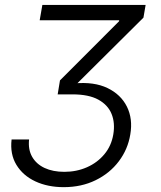

<svg xmlns="http://www.w3.org/2000/svg" viewBox="-20 -566 652 777"><path d="M237.8 191.4Q173.3 191.4 123 168Q72.8 144.5 46.4 101.1Q20 57.6 26.9 -1.5H97.7Q93.3 39.1 110.1 68.6Q127 98.1 160.6 113.8Q194.3 129.4 240.2 129.4Q290 129.4 332 110.8Q374 92.3 402.3 58.3Q430.7 24.4 438.5 -22Q446.3 -68.4 431.6 -104.7Q417 -141.1 378.2 -162.6Q339.4 -184.1 272.9 -184.1H213.4L222.7 -240.7L461.9 -480L462.4 -483.9H140.6L151.4 -545.9H569.3L560.5 -494.6L278.8 -214.8L280.8 -228.5Q360.8 -235.8 415 -209.7Q469.2 -183.6 493.7 -134.3Q518.1 -85 507.3 -22Q497.6 38.1 460.9 86.7Q424.3 135.3 366.9 163.3Q309.6 191.4 237.8 191.4Z"/></svg>

Font: Inter Light
Style: Italic
Weight: 300
Italic angle: -9.3988°
Designer: Rasmus Andersson
Foundry: rsms
Version: Version 4.001;git-66647c0bb